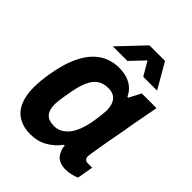

<svg xmlns="http://www.w3.org/2000/svg" viewBox="-209 -836 960 960"><g transform="rotate(45 271.0 -356.0)"><path d="M173 12Q126 12 91 -8Q56 -28 38 -68Q20 -108 20 -166Q20 -190 22.5 -216Q25 -242 30 -271Q45 -360 75.5 -419.5Q106 -479 151 -508.5Q196 -538 253 -538Q286 -538 311.5 -529.5Q337 -521 355.5 -504.5Q374 -488 385 -464H391L424 -527H528L503 -395Q498 -362 491 -324.5Q484 -287 477.5 -252Q471 -217 466 -187Q461 -157 458 -138Q455 -119 455 -115Q455 -102 462 -95.5Q469 -89 480 -89H511L496 -4Q483 2 463.5 7Q444 12 422 12Q395 12 374.5 1Q354 -10 345 -34Q341 -41 338.5 -50Q336 -59 336 -70H330Q302 -32 262.5 -10Q223 12 173 12ZM229 -101Q251 -101 270 -111Q289 -121 304.5 -139.5Q320 -158 331 -186Q342 -214 349 -249Q354 -278 356 -295Q358 -312 359 -322.5Q360 -333 360 -341Q360 -370 352 -389Q344 -408 328 -418Q312 -428 287 -428Q253 -428 230 -412.5Q207 -397 192 -364.5Q177 -332 168 -282Q162 -252 159.5 -233.5Q157 -215 155.5 -203Q154 -191 154 -182Q154 -141 172 -121Q190 -101 229 -101ZM155 -591 281 -724H391L468 -591H370L308 -697H359L258 -591Z"/></g></svg>

Font: Archivo SemiCondensed
Style: Bold Italic
Weight: 700
Width: 4
Italic angle: -10°
Designer: Hector Gatti
Foundry: Omnibus-Type
Version: Version 2.001